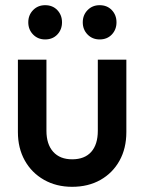

<svg xmlns="http://www.w3.org/2000/svg" viewBox="-20 -710 557 740"><path d="M258 10Q197 10 149.5 -17Q102 -44 75.5 -91.5Q49 -139 49 -201V-480H159V-206Q159 -154 185 -125Q211 -96 258 -96Q306 -96 331.5 -124.5Q357 -153 357 -206V-480H467V-201Q467 -138 440.5 -90.5Q414 -43 367 -16.5Q320 10 258 10ZM154 -558Q126 -558 107.5 -577Q89 -596 89 -624Q89 -652 107.5 -671Q126 -690 154 -690Q183 -690 201 -671Q219 -652 219 -624Q219 -596 201 -577Q183 -558 154 -558ZM364 -558Q336 -558 317.5 -577Q299 -596 299 -624Q299 -652 317.5 -671Q336 -690 364 -690Q393 -690 411 -671Q429 -652 429 -624Q429 -596 411 -577Q393 -558 364 -558Z"/></svg>

Font: Outfit Medium
Style: Regular
Weight: 500
Designer: Rodrigo Fuenzalida
Foundry: fragTYPE
Version: Version 1.100; ttfautohint (v1.8.4.7-5d5b);gftools[0.9.27]